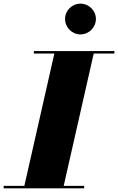

<svg xmlns="http://www.w3.org/2000/svg" viewBox="-65 -1029 645 1049"><path d="M290.5 -925.5C290.5 -879 328.5 -841 374.5 -841C420.5 -841 459 -879 459 -925.5C459 -971.5 420.5 -1009 374.5 -1009C328.5 -1009 290.5 -971.5 290.5 -925.5ZM-45 -13.5V0H395V-13.5H283L447 -736.5H560V-750H120V-736.5H232L68 -13.5Z"/></svg>

Font: Bodoni* 16pt Fatface
Style: Italic
Weight: 900
Italic angle: -13°
Version: Version 2.3